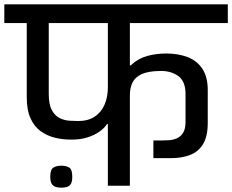

<svg xmlns="http://www.w3.org/2000/svg" viewBox="-56 -861 1076 890"><path d="M228 9Q214 9 202.5 5.5Q191 2 184 -8.5Q177 -19 177 -42Q177 -76 192 -84.5Q207 -93 228 -93Q250 -93 264.5 -84.5Q279 -76 279 -42Q279 -19 272.5 -8.5Q266 2 254.5 5.5Q243 9 228 9ZM444 0V-286H440Q428 -267 404.5 -250.5Q381 -234 349 -224Q317 -214 280 -214Q239 -213 201 -222Q163 -231 133 -252.5Q103 -274 85.5 -312.5Q68 -351 68 -411V-754H-36V-841H1000V-754H546V-558H550Q584 -590 626 -601.5Q668 -613 714 -613Q771 -613 814.5 -596Q858 -579 882.5 -541.5Q907 -504 907 -444V-292Q907 -228 885 -192.5Q863 -157 824.5 -142.5Q786 -128 739 -128H709H684Q680 -128 674 -128Q668 -128 655 -128V-210H695Q709 -210 727 -211Q745 -212 763 -219.5Q781 -227 792.5 -245Q804 -263 804 -296V-426Q804 -485 769 -509.5Q734 -534 683 -532Q631 -531 601 -517.5Q571 -504 558.5 -479Q546 -454 546 -419V0ZM170 -425Q170 -377 184 -351Q198 -325 220 -314Q242 -303 265.5 -301.5Q289 -300 306 -300Q352 -300 382.5 -320Q413 -340 428.5 -375.5Q444 -411 444 -456V-754H170Z"/></svg>

Font: Matangi SemiBold
Style: Regular
Weight: 600
Designer: Prashant Pant
Foundry: The Graphic Ant
Version: Version 3.002